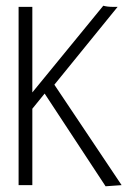

<svg xmlns="http://www.w3.org/2000/svg" viewBox="-20 -647 478 671"><path d="M349 4 136 -320 93 -267V0H45V-623H93V-324L341 -627Q355 -623 375 -623H391L170 -351L405 0Z"/></svg>

Font: Inconsolata SemiCondensed Light
Style: Regular
Weight: 300
Width: 4
Monospace: yes
Designer: Raph Levien, Cyreal, Brenton Simpson
Foundry: Raph Levien, Cyreal, Google
Version: Version 3.100; ttfautohint (v1.8.4.7-5d5b)